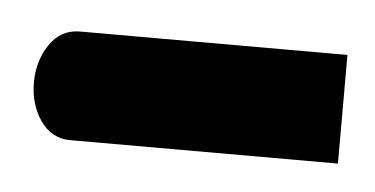

<svg xmlns="http://www.w3.org/2000/svg" viewBox="-67 -115 287 147"><g transform="rotate(5 76.5 -41.5)"><path d="M-9.8 0Q-24.4 0 -33 -12.5Q-41.5 -24.9 -41.5 -41.5Q-41.5 -58.1 -33 -70.8Q-24.4 -83.5 -9.8 -83.5H195.8V0Z"/></g></svg>

Font: Nika
Style: Regular
Weight: 400
Designer: Mohammad Saleh Souzanchi
Foundry: http://font-store.ir
Version: Version:1.0.0;RFB:1.2.5;Building:2016-05-25 11:08:22.297533